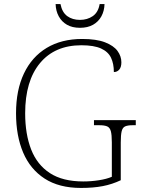

<svg xmlns="http://www.w3.org/2000/svg" viewBox="-20 -916 699 946"><path d="M379 10Q271 10 200 -36Q129 -82 94 -164.5Q59 -247 59 -358Q59 -472 98 -554Q137 -636 210 -680Q283 -724 385 -724Q455 -724 497.5 -707.5Q540 -691 559 -665Q578 -639 578 -609Q578 -585 567.5 -573Q557 -561 541 -561Q541 -602 527 -631.5Q513 -661 478 -677Q443 -693 381 -693Q250 -693 177 -605Q104 -517 104 -358Q104 -255 133.5 -179.5Q163 -104 226 -63Q289 -22 390 -22Q429 -22 467.5 -28Q506 -34 531 -45V-215Q531 -252 526 -270Q521 -288 507.5 -293.5Q494 -299 470 -299H443V-324H649V-299H633Q610 -299 597 -293.5Q584 -288 579.5 -269.5Q575 -251 575 -214V-28Q533 -8 486.5 1Q440 10 379 10ZM374 -779Q336 -779 310 -794Q284 -809 269.5 -835.5Q255 -862 254 -896H278Q286 -855 311.5 -836.5Q337 -818 374 -818Q410 -818 437 -836.5Q464 -855 471 -896H495Q494 -862 479.5 -835.5Q465 -809 438.5 -794Q412 -779 374 -779Z"/></svg>

Font: Noto Serif Hentaigana ExtraLight
Style: Regular
Weight: 200
Designer: Kazuhiro Yamada
Foundry: nipponia
Version: Version 1.000